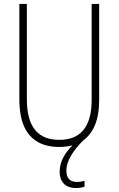

<svg xmlns="http://www.w3.org/2000/svg" viewBox="-20 -734 600 972"><path d="M316 130C316 76 355 24 402 -24C452 -60 482 -125 482 -228V-714H444V-229C444 -82 380 -26 280 -26C176 -26 116 -87 116 -231V-714H78V-229C78 -67 150 10 280 10C304 10 326 7 347 2C307 41 282 87 282 134C282 191 315 218 365 218C382 218 398 215 408 211V181C400 184 385 187 369 187C334 187 316 168 316 130Z"/></svg>

Font: Noto Sans Sinhala UI Condensed ExtraLight
Style: Regular
Weight: 200
Width: 3
Designer: Jelle Bosma - Monotype Design Team
Foundry: Monotype Imaging Inc.
Version: Version 2.006